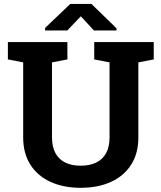

<svg xmlns="http://www.w3.org/2000/svg" viewBox="-20 -919 799 950"><path d="M378.9 10.3Q294.4 10.3 230.2 -19Q166 -48.3 130.4 -104Q94.7 -159.7 94.7 -239.3V-610.4L19 -625V-710.9H313.5V-625L237.3 -610.4V-239.3Q237.3 -192.4 254.4 -161.1Q271.5 -129.9 303.2 -114.5Q335 -99.1 378.9 -99.1Q423.8 -99.1 455.8 -114.5Q487.8 -129.9 504.9 -161.1Q522 -192.4 522 -239.3V-610.4L446.3 -625V-710.9H740.7V-625L664.6 -610.4V-239.3Q664.6 -159.7 628.7 -103.8Q592.8 -47.9 528.6 -18.8Q464.4 10.3 378.9 10.3ZM203.1 -768.1V-780.8L327.6 -899.4H432.6L556.2 -779.3V-768.1H444.8L379.9 -838.4L313 -768.1Z"/></svg>

Font: Roboto Slab LO
Style: Bold
Weight: 700
Designer: Google
Version: Version 2.000